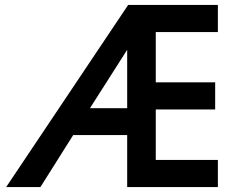

<svg xmlns="http://www.w3.org/2000/svg" viewBox="-20 -759 960 779"><path d="M500 -739H864V-629H612V-425H853V-315H612V-110H864V0H496V-211H277L144 0H5ZM496 -320V-557L345 -320Z"/></svg>

Font: Involve SemiBold
Style: Regular
Weight: 600
Designer: Stefan Peev
Foundry: Context Ltd.
Version: Version 1.001